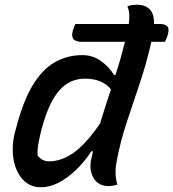

<svg xmlns="http://www.w3.org/2000/svg" viewBox="-20 -777 729 808"><path d="M326 -545Q373 -545 408 -518Q443 -491 460 -461L466 -462Q477 -495 487 -530Q497 -565 506 -601H324Q272 -601 287 -650Q290 -659 292.5 -665Q295 -671 297 -676H522Q525 -698 524 -716.5Q523 -735 516 -750Q527 -755 537.5 -756Q548 -757 560 -757Q590 -757 609.5 -738.5Q629 -720 628 -676H654Q673 -676 683 -667Q693 -658 687 -635Q685 -626 681.5 -617.5Q678 -609 674 -601H617Q596 -509 568 -426Q540 -343 513 -261.5Q486 -180 470 -93Q461 -43 474 0Q464 3 455.5 4.5Q447 6 436 6Q394 6 374 -27.5Q354 -61 364 -107Q367 -123 371 -139L365 -141Q337 -98 301.5 -63.5Q266 -29 228 -9Q190 11 152 11Q106 11 76 -21.5Q46 -54 37 -106.5Q28 -159 42 -217L48 -239Q77 -351 117.5 -418Q158 -485 210.5 -515Q263 -545 326 -545ZM138 -123Q157 -98 186 -98Q238 -98 289.5 -134Q341 -170 401 -257Q412 -294 423.5 -329.5Q435 -365 447 -401Q410 -446 338 -446Q273 -446 230 -397Q187 -348 159 -247L154 -230Q147 -202 142 -174.5Q137 -147 138 -123Z"/></svg>

Font: Recursive Sn Csl St Med
Style: Italic
Weight: 500
Italic angle: -15°
Version: Version 1.079;hotconv 1.0.112;makeotfexe 2.5.65598; ttfautoh